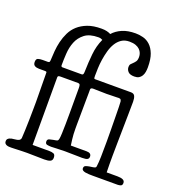

<svg xmlns="http://www.w3.org/2000/svg" viewBox="-173 -953 1079 1169"><g transform="rotate(20 366.5 -368.5)"><path d="M633 -428Q633 -393 632 -346.5Q631 -300 630.5 -252Q630 -204 629 -158Q628 -112 628 -77Q628 -66 628 -52Q628 -38 628 -23Q628 -8 628.5 6.5Q629 21 629 31H699Q722 31 734.5 37Q747 43 747 57Q747 72 737 75.5Q727 79 717 79H556Q544 79 531 78.5Q518 78 507.5 76Q497 74 490.5 69.5Q484 65 484 57Q484 43 495 39Q506 35 518 33Q544 30 552 27Q560 24 560 12Q563 -8 564 -48Q565 -88 565 -145Q565 -183 564.5 -225.5Q564 -268 563.5 -305Q563 -342 562.5 -369Q562 -396 561 -403Q560 -409 557 -414.5Q554 -420 543 -420Q541 -420 530.5 -419.5Q520 -419 507.5 -419Q495 -419 483 -418.5Q471 -418 465 -418Q457 -418 444 -418.5Q431 -419 418.5 -419Q406 -419 395 -419.5Q384 -420 379 -420Q361 -420 361 -409Q361 -406 361 -387.5Q361 -369 360.5 -343Q360 -317 360 -287Q360 -257 359.5 -230Q359 -203 359 -182.5Q359 -162 359 -155Q359 -117 363 -85Q367 -53 368 -48H470Q501 -48 501 -24Q501 -12 492 -6.5Q483 -1 457 -1Q448 -1 434 -1.5Q420 -2 404.5 -2Q389 -2 373.5 -2.5Q358 -3 347 -3Q320 -3 294.5 -1.5Q269 0 258 0Q244 0 231.5 -2.5Q219 -5 219 -21Q219 -35 232 -38.5Q245 -42 256 -44Q279 -47 283 -50.5Q287 -54 289 -65Q291 -76 292 -101.5Q293 -127 293.5 -160Q294 -193 294 -230Q294 -267 294 -300V-394Q294 -408 291.5 -414Q289 -420 281 -421H166Q154 -421 151 -418Q148 -415 148 -410V28H257Q272 28 284 32.5Q296 37 296 58Q296 75 283 81Q270 87 244 87Q235 87 221 86.5Q207 86 191.5 86Q176 86 160.5 85.5Q145 85 134 85Q120 85 104.5 85.5Q89 86 74 86.5Q59 87 47.5 87.5Q36 88 30 88Q23 88 15.5 87.5Q8 87 1.5 84.5Q-5 82 -9.5 77Q-14 72 -14 62Q-14 53 -9.5 48Q-5 43 1.5 40Q8 37 15.5 35.5Q23 34 28 34Q52 32 61.5 26.5Q71 21 72 10Q73 -8 74.5 -39.5Q76 -71 76.5 -106Q77 -141 77.5 -173Q78 -205 78 -223Q78 -271 77 -319Q76 -367 76 -415Q76 -418 73.5 -419.5Q71 -421 63 -421H26Q9 -421 -2 -427.5Q-13 -434 -13 -451Q-13 -471 -1 -475Q11 -479 29 -479H63Q71 -479 73 -484.5Q75 -490 75 -497Q76 -523 78.5 -554Q81 -585 88.5 -616.5Q96 -648 110.5 -678Q125 -708 150 -730.5Q175 -753 211.5 -767Q248 -781 301 -781Q321 -781 335.5 -777.5Q350 -774 361 -768Q384 -794 419.5 -809.5Q455 -825 506 -825Q530 -825 555 -818.5Q580 -812 600.5 -793Q621 -774 633.5 -741Q646 -708 646 -656Q646 -640 643.5 -625.5Q641 -611 634 -599.5Q627 -588 616 -581.5Q605 -575 587 -575Q558 -575 546 -588Q534 -601 534 -618Q534 -631 540 -637.5Q546 -644 553.5 -651Q561 -658 567.5 -667.5Q574 -677 574 -697Q574 -709 569.5 -721Q565 -733 555 -743Q545 -753 528.5 -759Q512 -765 488 -765Q458 -765 437 -751Q416 -737 402 -714Q388 -691 380 -662Q372 -633 367.5 -603.5Q363 -574 362 -546Q361 -518 361 -498Q361 -484 362.5 -481Q364 -478 369 -478H601Q620 -478 626.5 -464.5Q633 -451 633 -428ZM294 -509Q295 -558 300.5 -614Q306 -670 328 -718Q323 -721 316.5 -723Q310 -725 301 -725Q244 -725 212.5 -700.5Q181 -676 167 -640.5Q153 -605 150.5 -564Q148 -523 148 -490Q148 -483 150 -481Q152 -479 156 -478H281Q290 -478 292 -486Q294 -494 294 -509Z"/></g></svg>

Font: Life Savers
Style: Bold
Weight: 700
Designer: Pablo Impallari, Rodrigo Fuenzalida, Brenda Gallo
Foundry: Pablo Impallari, Rodrigo Fuenzalida, Brenda Gallo
Version: Version 3.001; ttfautohint (v0.95) -l 8 -r 50 -G 200 -x 14 -